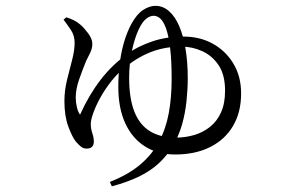

<svg xmlns="http://www.w3.org/2000/svg" viewBox="-20 -573 1040 665"><path d="M360.4 57.1Q423.4 32.4 464.6 -2.1Q505.8 -36.5 530.2 -81.6Q554.5 -126.6 564.5 -180.9Q574.5 -235.1 574.5 -299.3Q574.5 -365.1 569.1 -407.8Q563.8 -450.4 555 -474.7Q546.2 -499 535.3 -508.7Q524.3 -518.4 512.3 -518.4Q499.3 -518.4 486.2 -507.9Q473.1 -497.5 461.2 -472.8Q446.4 -441.9 436.8 -396.8Q427.3 -351.6 427.3 -303.9Q427.3 -232.3 445.4 -186.4Q463.4 -140.6 499.4 -118.5Q535.4 -96.4 589.1 -96.4Q622.2 -96.4 652.7 -105.4Q683.2 -114.3 707.5 -133.7Q731.7 -153 745.6 -183.9Q759.5 -214.8 759.5 -258.7Q759.5 -314.1 737.1 -347.3Q714.6 -380.5 680.2 -395.9Q645.7 -411.4 609.9 -411.4Q557 -412.1 510 -395.5Q463 -378.8 416.4 -342.4Q389.1 -321.4 366.7 -293.2Q344.3 -265 328.1 -235.9Q311.9 -206.7 303.2 -182Q294.4 -157.3 294.4 -143.5Q294.4 -130.4 297.1 -120.7Q299.8 -111.1 302.4 -102.6Q305 -94.2 305 -82.2Q305 -71.5 299 -64.9Q293.1 -58.3 279.9 -58.3Q268.8 -58.3 260.5 -65Q252.2 -71.6 243.1 -82.1Q229.9 -98.6 216.5 -134.9Q203.1 -171.2 203.1 -222.6Q203.1 -259.8 212.2 -296.3Q221.3 -332.7 229.9 -366Q238.5 -399.2 238.5 -424.8Q238.5 -449.9 225.3 -469.6Q212 -489.4 200.1 -505L209.8 -513.1Q224 -508.7 236.2 -502.6Q248.5 -496.4 259.1 -487Q270.4 -477.3 285.1 -457.9Q299.8 -438.4 299.8 -421.2Q299.8 -405.9 292.4 -390.3Q285.1 -374.8 277.8 -360.7Q265.8 -331.3 254 -297.7Q242.3 -264.1 242.3 -235.2Q242.3 -218.3 246.3 -201.7Q250.3 -185.1 257.3 -175.8Q287.5 -243.2 328.2 -296.3Q368.8 -349.5 426.4 -390Q457.6 -412.3 506.7 -429.3Q555.8 -446.3 616.2 -446.3Q672.3 -446.3 716.9 -421.7Q761.6 -397.1 788.3 -352.8Q815.1 -308.5 815.1 -249.3Q815.1 -184.1 787.1 -136.7Q759.2 -89.4 707.9 -63.7Q656.6 -37.9 586.5 -37.9Q525.9 -37.9 481.7 -66.1Q437.5 -94.3 413.6 -146.6Q389.8 -199 389.8 -271.2Q389.8 -322.1 395.9 -362.8Q402 -403.6 412.2 -435.4Q422.4 -467.1 435.4 -490.7Q454.4 -525.1 476.4 -539Q498.4 -552.8 518.2 -552.8Q544.6 -552.8 565.6 -534.2Q586.6 -515.6 600.9 -482.2Q615.2 -448.7 622.7 -402.9Q630.3 -357.1 630.3 -302.8Q630.3 -264.2 625.9 -222.3Q621.6 -180.5 610.1 -140.3Q598.5 -100.1 576.9 -64.8Q556.5 -31.7 529.1 -6.6Q501.6 18.6 462.8 37.8Q424 57 367.4 72.4Z"/></svg>

Font: Noto Serif SC ExtraLight
Style: Regular
Weight: 200
Designer: Ryoko NISHIZUKA 西塚涼子 (kana & ideographs); Frank Grießhammer (Latin, Greek & Cyrillic); Wenlong ZHANG 张文龙 (bopomofo); San
Foundry: Adobe
Version: Version 2.002-H1;hotconv 1.1.0;makeotfexe 2.6.0